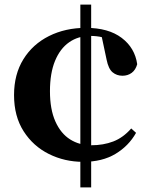

<svg xmlns="http://www.w3.org/2000/svg" viewBox="-20 -762 650 834"><path d="M376 52H329V-742H376ZM372 -606Q320 -606 280.5 -578.5Q241 -551 219 -497.5Q197 -444 197 -366Q197 -287 220.5 -234.5Q244 -182 284.5 -156.5Q325 -131 376 -131Q429 -131 472 -147.5Q515 -164 550 -204L571 -185Q539 -128 481.5 -93.5Q424 -59 341 -59Q261 -59 192.5 -93Q124 -127 82.5 -192Q41 -257 41 -349Q41 -439 81.5 -504.5Q122 -570 193 -605.5Q264 -641 353 -641Q451 -641 508.5 -597.5Q566 -554 576 -483Q569 -458 552 -445.5Q535 -433 512 -433Q487 -433 469 -448Q451 -463 443 -503L419 -616L482 -578Q449 -594 425 -600Q401 -606 372 -606Z"/></svg>

Font: Noto Serif SC ExtraLight Black
Style: Regular
Weight: 900
Version: Version 2.002-H1;hotconv 1.1.0;makeotfexe 2.6.0